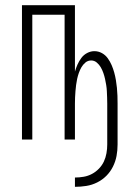

<svg xmlns="http://www.w3.org/2000/svg" viewBox="-20 -540 540 743"><path d="M270 183V147Q287 147 304 144Q321 141 336 133Q351 125 363 112.5Q375 100 382 85Q389 70 392 53Q395 36 395 19V-139Q395 -151 394.5 -163Q394 -175 393.5 -187Q393 -199 391 -211Q389 -223 386.5 -234.5Q384 -246 380 -257.5Q376 -269 370 -279.5Q364 -290 354.5 -298Q345 -306 333 -306Q320 -306 310.5 -298Q301 -290 295 -279.5Q289 -269 285 -257.5Q281 -246 278.5 -234.5Q276 -223 274.5 -211Q273 -199 272 -187Q271 -175 270.5 -163Q270 -151 270 -139V0H230V-483H105V0H65V-520H270V-263Q274 -277 280 -290.5Q286 -304 295 -316Q304 -328 317.5 -335Q331 -342 345 -342Q361 -342 374.5 -334.5Q388 -327 397 -314.5Q406 -302 412 -288Q418 -274 422 -259.5Q426 -245 428.5 -230Q431 -215 432.5 -200Q434 -185 434.5 -169.5Q435 -154 435 -139V19Q435 42 431 63.5Q427 85 417 105Q407 125 391.5 140.5Q376 156 356 166Q336 176 314 179.5Q292 183 270 183Z"/></svg>

Font: Iosevka Curly Extralight
Style: Regular
Weight: 200
Monospace: yes
Designer: Belleve Invis
Foundry: Belleve Invis
Version: Version 22.1.2; ttfautohint (v1.8.4)